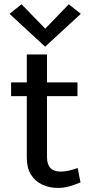

<svg xmlns="http://www.w3.org/2000/svg" viewBox="-20 -884 430 917"><path d="M25.5 0ZM108 -425H33V-490.5H108V-624H204.5V-490.5H350V-425H204.5V-133.5Q204.5 -64.5 269.5 -64.5Q288.5 -64.5 307.5 -68.8Q326.5 -73 351 -81.5L364.5 -13Q337.5 -1.5 311.2 6Q285 13.5 256.5 13.5Q215 13.5 181.2 -2.5Q147.5 -18.5 127.8 -50.2Q108 -82 108 -130.5ZM196 -747 308.5 -863.5 366 -818 195.5 -661 25.5 -818 83 -863.5Z"/></svg>

Font: Betinya Sans Medium
Style: Regular
Weight: 500
Designer: Jonathan Pinhorn
Version: Version 2.001;December 9, 2019;FontCreator 12.0.0.2547 64-bi